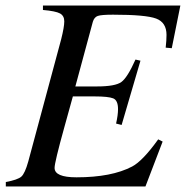

<svg xmlns="http://www.w3.org/2000/svg" viewBox="-20 -673 671 693"><path d="M631 -653 600 -499 578 -501Q581 -527 581 -547Q581 -592 543.5 -606Q506 -620 388 -620Q346 -620 333 -615.5Q320 -611 315 -594L252 -361H330Q396 -361 418 -377Q440 -393 469 -458L487 -454L419 -222L399 -227Q406 -258 406 -279Q406 -311 388.5 -318Q371 -325 321 -325H243L212 -213Q177 -87 177 -67Q177 -33 256 -33Q383 -33 457 -72Q495 -92 551 -170L567 -162L505 0H1V-16Q44 -24 57 -35.5Q70 -47 82 -90L201 -532Q212 -576 212 -596Q212 -616 196.5 -624.5Q181 -633 135 -637V-653Z"/></svg>

Font: STIX
Style: Italic
Weight: 400
Italic angle: -16.33°
Designer: MicroPress Inc., with final additions and corrections provided by Coen Hoffman, Elsevier (retired)
Version: Version 1.1.1